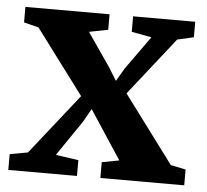

<svg xmlns="http://www.w3.org/2000/svg" viewBox="-44 -595 693 642"><g transform="rotate(5 302.0 -274.0)"><path d="M67 -64 227.5 -267 65.5 -483.5 16 -496V-548H298.5V-496L235 -483.5L311.5 -372.5L339 -328L364.5 -371.5L444.5 -483.5L377.5 -496V-548H586V-496L531 -483.5L378 -289.5L546.5 -63.5L597 -53V0H315.5V-53L373.5 -64L297 -180.5L266.5 -227L241 -182L160.5 -64L237 -53V0H6.5V-53Z"/></g></svg>

Font: Merriweather 36pt
Style: Bold
Weight: 700
Designer: Eben Sorkin
Foundry: Eben Sorkin
Version: Version 2.100